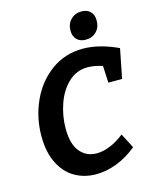

<svg xmlns="http://www.w3.org/2000/svg" viewBox="-135 -1018 900 1120"><g transform="rotate(-15 314.5 -458.0)"><path d="M201 -291Q201 -197 239.5 -151Q278 -105 340 -105Q379 -105 422.5 -123Q466 -141 507 -174L553 -85Q495 -37 431 -12.5Q367 12 306 12Q234 12 177 -21Q120 -54 86.5 -121Q53 -188 53 -285Q53 -398 98.5 -497Q144 -596 227 -656Q310 -716 418 -716Q515 -716 629 -663L594 -486H511L506 -588Q458 -604 416 -604Q349 -604 300 -557.5Q251 -511 226 -438.5Q201 -366 201 -291ZM376 -836Q376 -876 401.5 -902Q427 -928 466 -928Q500 -928 519.5 -908.5Q539 -889 539 -854Q539 -813 514 -787.5Q489 -762 449 -762Q415 -762 395.5 -782Q376 -802 376 -836Z"/></g></svg>

Font: Bitter Pro
Style: Bold Italic
Weight: 700
Italic angle: -9°
Designer: Sol Matas, and Bitter project Authors
Foundry: Sol Matas
Version: Version 1.010